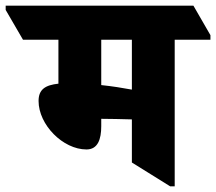

<svg xmlns="http://www.w3.org/2000/svg" viewBox="-96 -647 762 677"><path d="M209 -120C249 -120 261 -156 261 -202V-228H266C291 -228 334 -227 369 -226V-74L504 10H520V-507H646V-523L586 -627H-76V-612L-15 -507H110V-352C64 -347 40 -332 40 -291C40 -207 126 -120 209 -120ZM261 -347V-507H369V-331C337 -337 299 -343 261 -347Z"/></svg>

Font: Noto Serif Devanagari SemiCondensed Black
Style: Regular
Weight: 900
Width: 4
Designer: Universal Thirst, Indian Type Foundry and the Monotype Design Team
Foundry: Monotype Imaging Inc.
Version: Version 2.004